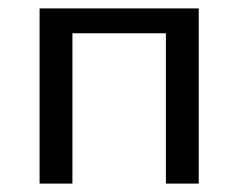

<svg xmlns="http://www.w3.org/2000/svg" viewBox="-20 -436 566 456"><path d="M452 -416V0H374V-357H152V0H74V-416Z"/></svg>

Font: EauTest Medium
Style: Regular
Weight: 500
Designer: Christian Thalmann (Catharsis Fonts)
Version: Version 0.001;PS 000.001;hotconv 1.0.88;makeotf.lib2.5.64775